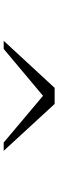

<svg xmlns="http://www.w3.org/2000/svg" viewBox="342 -1096 316 1040"><g transform="rotate(90 500.0 -576.0)"><path d="M456 -714H543L797 -438H752L499 -651L245 -438H201Z"/></g></svg>

Font: Augsburger Schrift CAT
Style: Regular
Weight: 400
Designer: Peter Wiegel nach Roos&Junge Offenbach
Foundry: CAT-Fonts, Peter Wiegel
Version: Version 1.000